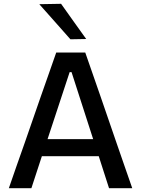

<svg xmlns="http://www.w3.org/2000/svg" viewBox="-20 -989 740 1009"><path d="M26.5 0Q46.5 -57.5 68.5 -121Q90.5 -184.5 111 -241.5L196 -486.5Q219.5 -552.5 238 -605.8Q256.5 -659 275.5 -713H428Q447.5 -657.5 465.8 -604.5Q484 -551.5 507 -486L591.5 -240.5Q612 -181.5 633.5 -119.2Q655 -57 675 0H553Q540 -41 526 -83.8Q512 -126.5 499 -168H200Q186.5 -126 172.2 -83.2Q158 -40.5 145 0ZM346 -610 230 -258H469.5L356 -610ZM350 -782.5Q310 -828 269.5 -873.5Q229 -919 186.5 -967L301 -969Q334 -922.5 367 -876.2Q400 -830 433 -784Z"/></svg>

Font: Commissioner Medium
Style: Regular
Weight: 500
Designer: Kostas Bartsokas
Foundry: Kostas Bartsokas
Version: Version 1.000; ttfautohint (v1.8.3)